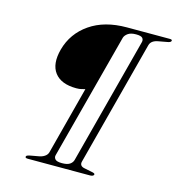

<svg xmlns="http://www.w3.org/2000/svg" viewBox="-105 -791 814 881"><g transform="rotate(15 302.0 -350.0)"><path d="M123 -523.5Q145 -604 214.5 -652Q284 -700 389.5 -700H593.5Q606.5 -700 604 -692.5Q602 -685.5 585 -683L547 -676Q512.5 -670.5 506 -647L350.5 -54.5Q342.5 -29 372 -24.5L404 -18Q422.5 -15 420 -8.5Q418.5 -3.5 413.2 -1.8Q408 0 401.5 0H106.5Q92 0 95 -8.5Q96 -14 116 -17.5L152 -24Q167.5 -26.5 179.2 -34.2Q191 -42 194.5 -54L279 -377Q272.5 -375.5 262.5 -372.8Q252.5 -370 237.5 -370Q165 -370 134.2 -410.5Q103.5 -451 123 -523.5ZM315.5 -50 473 -650Q477 -663 470.2 -671.5Q463.5 -680 439 -680Q414.5 -680 401.2 -670.8Q388 -661.5 384 -650L226 -50Q222.5 -39 230 -30Q237.5 -21 262.5 -21Q287.5 -21 299.8 -29.2Q312 -37.5 315.5 -50Z"/></g></svg>

Font: Fraunces 9pt S000 Thin
Style: Italic
Weight: 100
Italic angle: -16°
Version: Version 1.000; ttfautohint (v1.8.3)